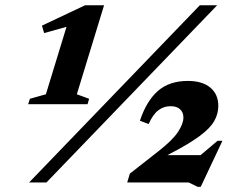

<svg xmlns="http://www.w3.org/2000/svg" viewBox="-20 -690 905 726"><path d="M90 0 735.5 -670H801L155.5 0ZM821 -157.5 739 16.5H727.5L693.5 0H461L471 -33.5L579.5 -118.5Q632.5 -160 653 -191Q673.5 -222 673.5 -245.5Q673.5 -265 661 -276.8Q648.5 -288.5 625 -288.5Q599.5 -288.5 579 -273.2Q558.5 -258 542 -221L509 -233.5Q534 -308.5 577.2 -346.2Q620.5 -384 690 -384Q745 -384 775.2 -358.8Q805.5 -333.5 805.5 -289.5Q805.5 -259.5 790 -232.2Q774.5 -205 735.5 -176Q696.5 -147 626.5 -110.5L613 -103.5H738.5L802.5 -157.5ZM153.5 -333.5 231.5 -588.5 147 -565 138.5 -593 301.5 -670H373.5L270.5 -333.5L317 -316.5L311 -296H86.5L93 -316.5Z"/></svg>

Font: Newsreader 16pt ExtraBold
Style: Italic
Weight: 800
Italic angle: -17°
Designer: Hugues Gentile
Foundry: Production Type
Version: Version 1.003; ttfautohint (v1.8.3)